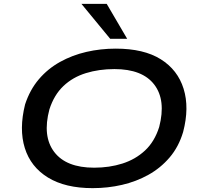

<svg xmlns="http://www.w3.org/2000/svg" viewBox="-20 -966 1047 995"><path d="M460 9Q318 9 228.5 -46Q139 -101 108.5 -199Q78 -297 110 -425Q135 -501 181.5 -555.5Q228 -610 291 -645Q354 -680 427.5 -697Q501 -714 580 -714Q725 -714 813 -659Q901 -604 931.5 -506Q962 -408 929 -282Q906 -205 859 -150Q812 -95 749 -60Q686 -25 612.5 -8Q539 9 460 9ZM468 -97Q547 -97 614.5 -118.5Q682 -140 731.5 -186Q781 -232 805 -308Q841 -447 779.5 -527.5Q718 -608 573 -608Q493 -608 425 -587Q357 -566 308.5 -520Q260 -474 236 -399Q199 -260 261 -178.5Q323 -97 468 -97ZM551 -765 402 -946H533L639 -765Z"/></svg>

Font: Nunito Sans 7pt Expanded SemiBold
Style: Italic
Weight: 600
Width: 7
Italic angle: -9°
Designer: Vernon Adams
Foundry: Vernon Adams
Version: Version 3.101;gftools[0.9.27]